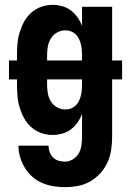

<svg xmlns="http://www.w3.org/2000/svg" viewBox="-20 -548 540 791"><path d="M247 223Q223 223 199 219Q175 215 153 205.5Q131 196 113 180Q95 164 82.5 143.5Q70 123 63 99.5Q56 76 56 52H180Q180 65 184.5 78Q189 91 198.5 100.5Q208 110 221 114Q234 118 247 118Q264 118 280 108.5Q296 99 304.5 83.5Q313 68 315.5 50.5Q318 33 318 15V-78Q311 -60 299.5 -43.5Q288 -27 272 -15Q256 -3 236.5 2.5Q217 8 197 8Q173 8 150 0Q127 -8 109 -24Q91 -40 79.5 -61Q68 -82 61 -105Q54 -128 52 -152Q50 -176 50 -200V-221H17V-299H50V-320Q50 -344 52 -368Q54 -392 61 -415Q68 -438 79.5 -459Q91 -480 109 -496Q127 -512 150 -520Q173 -528 197 -528Q217 -528 236.5 -522.5Q256 -517 272 -505Q288 -493 299.5 -476.5Q311 -460 318 -442V-520H442V-299H483V-221H442V15Q442 42 438 69Q434 96 423 120.5Q412 145 393.5 165.5Q375 186 351.5 199.5Q328 213 301 218Q274 223 247 223ZM174 -299H318V-320Q318 -332 317 -343.5Q316 -355 313 -366.5Q310 -378 305 -388.5Q300 -399 291.5 -407Q283 -415 272 -419Q261 -423 249 -423Q231 -423 215 -414Q199 -405 189.5 -389.5Q180 -374 177 -356Q174 -338 174 -320ZM249 -97Q261 -97 272 -101Q283 -105 291.5 -113Q300 -121 305 -131.5Q310 -142 313 -153.5Q316 -165 317 -176.5Q318 -188 318 -200V-221H174V-200Q174 -182 177 -164Q180 -146 189.5 -130.5Q199 -115 215 -106Q231 -97 249 -97Z"/></svg>

Font: Iosevka SS04 Extrabold
Style: Regular
Weight: 800
Monospace: yes
Designer: Belleve Invis
Foundry: Belleve Invis
Version: Version 19.0.0; ttfautohint (v1.8.4)